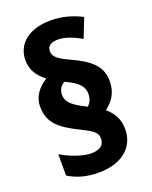

<svg xmlns="http://www.w3.org/2000/svg" viewBox="-144 -842 734 929"><g transform="rotate(-20 223.0 -377.0)"><path d="M43 -389C43 -306 88 -266 186 -218C255 -184 267 -172 267 -141C267 -110 246 -91 198 -91C157 -91 91 -115 47 -142V-32C90 -5 141 9 201 9C322 9 393 -53 393 -146C393 -195 373 -233 336 -263C377 -294 402 -331 402 -390C402 -462 359 -506 260 -551C205 -576 179 -594 179 -623C179 -650 198 -664 235 -664C270 -664 312 -648 353 -624L392 -723C342 -749 290 -763 232 -763C124 -763 53 -709 53 -623C53 -576 75 -537 118 -506C74 -479 43 -439 43 -389ZM162 -405C162 -432 175 -451 195 -461C262 -430 284 -405 284 -366C284 -341 274 -322 260 -309L235 -322C183 -350 162 -372 162 -405Z"/></g></svg>

Font: Noto Sans Georgian Condensed ExtraBold
Style: Regular
Weight: 800
Width: 3
Designer: Monotype Design Team, Akaki Razmadze
Foundry: Google LLC
Version: Version 2.005